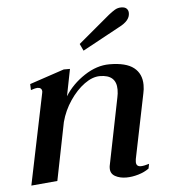

<svg xmlns="http://www.w3.org/2000/svg" viewBox="-52 -766 729 825"><g transform="rotate(-5 312.0 -354.0)"><path d="M324 -548 310 -578 446 -692Q461 -704 473.5 -711.5Q486 -719 501 -719Q517 -719 524.5 -711.5Q532 -704 532 -692Q532 -675 520 -661Q508 -647 484 -635ZM507 -64Q506 -59 506 -52Q506 -32 526 -32Q539 -32 562 -39L558 -19Q539 -5 512 3Q485 11 460 11Q432 11 412 0Q392 -11 392 -34Q392 -42 393 -46L451 -334Q455 -351 455 -369Q455 -433 384 -433Q352 -433 317.5 -408Q283 -383 254.5 -341Q226 -299 213 -250L163 0L50 10L131 -382L132 -388Q132 -406 112 -406Q105 -406 84 -399L83 -425L232 -475H259L236 -359Q268 -410 321.5 -445Q375 -480 429 -480Q501 -480 534.5 -453.5Q568 -427 568 -379Q568 -360 564 -343Z"/></g></svg>

Font: Taviraj Medium
Style: Italic
Weight: 500
Italic angle: -12°
Designer: Katatrad Team
Foundry: CadsonDemak
Version: Version 1.001